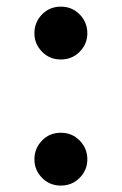

<svg xmlns="http://www.w3.org/2000/svg" viewBox="-20 -556 375 592"><path d="M167.6 16.2Q132.9 16.2 109.5 -7.8Q86.1 -31.9 86.1 -64.5Q86.1 -98.5 109.5 -122.6Q132.9 -146.7 167.6 -146.7Q202.2 -146.7 225.8 -122.6Q249.3 -98.5 249.3 -64.5Q249.3 -31.9 225.8 -7.8Q202.2 16.2 167.6 16.2ZM167.6 -372.6Q132.9 -372.6 109.5 -396.6Q86.1 -420.6 86.1 -453.3Q86.1 -487.3 109.5 -511.4Q132.9 -535.5 167.6 -535.5Q202.2 -535.5 225.8 -511.4Q249.3 -487.3 249.3 -453.3Q249.3 -420.6 225.8 -396.6Q202.2 -372.6 167.6 -372.6Z"/></svg>

Font: Noto Serif SC ExtraLight
Style: Regular
Weight: 200
Designer: Ryoko NISHIZUKA 西塚涼子 (kana & ideographs); Frank Grießhammer (Latin, Greek & Cyrillic); Wenlong ZHANG 张文龙 (bopomofo); San
Foundry: Adobe
Version: Version 2.002-H1;hotconv 1.1.0;makeotfexe 2.6.0